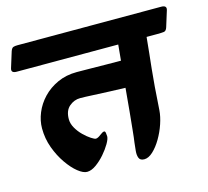

<svg xmlns="http://www.w3.org/2000/svg" viewBox="-152 -736 944 870"><g transform="rotate(-15 320.5 -301.0)"><path d="M-55 -532 -32 -606Q-27 -620 -19.5 -622.5Q-12 -625 0 -625H674Q702 -625 695 -603L672 -529Q667 -513 656.5 -511.5Q646 -510 623 -510H575Q571 -469 567.5 -435Q564 -401 560 -364.5Q556 -328 552.5 -282.5Q549 -237 545 -174Q543 -145 531.5 -111Q520 -77 502 -46.5Q484 -16 463 3.5Q442 23 422 23Q403 23 397.5 9.5Q392 -4 394 -24Q396 -44 398 -62Q401 -81 404.5 -117Q408 -153 413 -202.5Q418 -252 423 -312Q391 -313 349.5 -314.5Q308 -316 270.5 -318Q233 -320 212 -320Q184 -320 161 -300.5Q138 -281 138 -241Q138 -220 150 -199Q162 -178 179.5 -161Q197 -144 212.5 -134Q228 -124 234 -124Q243 -124 257 -135Q271 -146 278 -146Q283 -146 284.5 -137Q286 -128 286 -121Q286 -109 273.5 -87.5Q261 -66 241.5 -43.5Q222 -21 199.5 -5Q177 11 157 11Q139 11 114.5 -8.5Q90 -28 66 -62.5Q42 -97 26 -140.5Q10 -184 10 -232Q10 -268 25 -304.5Q40 -341 68.5 -371Q97 -401 137.5 -419.5Q178 -438 228 -438Q251 -438 287.5 -437.5Q324 -437 364 -436.5Q404 -436 435 -436L442 -510H-34Q-62 -510 -55 -532Z"/></g></svg>

Font: Alkatra
Style: Regular
Weight: 400
Designer: Suman Bhandary
Version: Version 1.100;gftools[0.9.22]